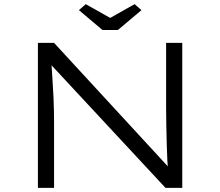

<svg xmlns="http://www.w3.org/2000/svg" viewBox="-20 -907 1063 927"><path d="M163 0V-700H241L802 -91L794 -73Q790 -94 788 -131Q786 -168 785 -212.5Q784 -257 783 -301.5Q782 -346 782 -384Q782 -422 782 -443V-700H860V0H779L223 -598L227 -619Q229 -599 230.5 -568.5Q232 -538 234.5 -503Q237 -468 238.5 -433.5Q240 -399 240.5 -368.5Q241 -338 241 -318V0ZM475 -762 361 -858 394 -887 527 -812H497L630 -887L663 -858L549 -762Z"/></svg>

Font: Lexend Peta Light
Style: Regular
Weight: 300
Version: Version 1.007